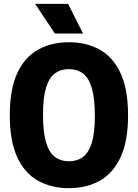

<svg xmlns="http://www.w3.org/2000/svg" viewBox="-20 -970 718 1000"><path d="M339 10Q247.5 10 178 -28.8Q108.5 -67.5 69.8 -151.2Q31 -235 31 -370Q31 -505 69.8 -588.8Q108.5 -672.5 178 -711.2Q247.5 -750 339 -750Q430.5 -750 499.8 -711.2Q569 -672.5 608 -588.8Q647 -505 647 -370Q647 -235 608 -151.2Q569 -67.5 499.8 -28.8Q430.5 10 339 10ZM339 -130Q381.5 -130 411.8 -152.2Q442 -174.5 458 -226Q474 -277.5 474 -366.5Q474 -458.5 458 -511.8Q442 -565 411.8 -587.5Q381.5 -610 339 -610Q296.5 -610 266.2 -587.8Q236 -565.5 220 -514Q204 -462.5 204 -373.5Q204 -281.5 220 -228.2Q236 -175 266.2 -152.5Q296.5 -130 339 -130ZM265.5 -795.5 163 -950H334.5L412.5 -795.5Z"/></svg>

Font: Encode Sans Condensed ExtraBold
Style: Regular
Weight: 800
Width: 3
Designer: Multiple Designers
Foundry: Impallari Type
Version: Version 3.000; ttfautohint (v1.8.3) -l 8 -r 50 -G 200 -x 14 